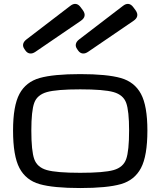

<svg xmlns="http://www.w3.org/2000/svg" viewBox="-20 -953 822 984"><path d="M46.9 -284.2Q46.9 -410.6 79.8 -471.9Q112.8 -533.2 183.3 -553.2Q253.9 -573.2 391.1 -573.2Q528.3 -573.2 598.9 -553.2Q669.4 -533.2 702.4 -471.9Q735.4 -410.6 735.4 -284.2Q735.4 -153.8 702.4 -91.6Q669.4 -29.3 599.1 -9.3Q528.8 10.7 391.1 10.7Q253.4 10.7 183.1 -9.3Q112.8 -29.3 79.8 -91.6Q46.9 -153.8 46.9 -284.2ZM391.1 -495.1Q270 -495.1 220.2 -481Q170.4 -466.8 155.5 -425.8Q140.6 -384.8 140.6 -284.2Q140.6 -179.7 155.5 -137.7Q170.4 -95.7 219.7 -81.5Q269 -67.4 391.1 -67.4Q513.2 -67.4 562.5 -81.5Q611.8 -95.7 626.7 -137.7Q641.6 -179.7 641.6 -284.2Q641.6 -384.8 626.7 -425.8Q611.8 -466.8 562 -481Q512.2 -495.1 391.1 -495.1ZM393.6 -915.5 404.8 -900.4Q416 -884.8 413.3 -871.1Q410.6 -857.4 394 -846.2L161.6 -687.5Q146.5 -677.2 133.3 -679Q120.1 -680.7 110.8 -693.4L105.5 -701.2Q96.2 -713.9 98.6 -726.8Q101.1 -739.7 115.7 -751L338.9 -921.9Q354.5 -934.6 368.4 -932.9Q382.3 -931.2 393.6 -915.5ZM663.6 -915.5 674.8 -900.4Q686 -884.8 683.3 -871.1Q680.7 -857.4 664.1 -846.2L431.6 -687.5Q416.5 -677.2 403.3 -679Q390.1 -680.7 380.9 -693.4L375.5 -701.2Q366.2 -713.9 368.7 -726.8Q371.1 -739.7 385.7 -751L608.9 -921.9Q624.5 -934.6 638.4 -932.9Q652.3 -931.2 663.6 -915.5Z"/></svg>

Font: Gyrochrome
Style: Regular
Weight: 400
Designer: David Moles
Foundry: David Moles
Version: Version 1.005;Glyphs 3.2.3 (3260)